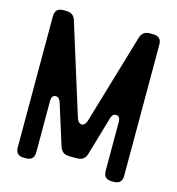

<svg xmlns="http://www.w3.org/2000/svg" viewBox="-107 -801 831 901"><g transform="rotate(15 308.5 -350.5)"><path d="M90 8H100Q140 8 140 -32V-280Q140 -310 161 -310Q177 -310 185 -287L248 -87Q259 -54 294 -54H333Q368 -54 378 -88L433 -276Q439 -298 456 -298Q477 -298 477 -269V-32Q477 8 517 8H527Q567 8 567 -32V-669Q567 -709 527 -709H510Q475 -709 465 -675L337 -242Q329 -213 311 -213Q304 -213 297 -220Q290 -227 286 -241L150 -676Q140 -709 105 -709H90Q50 -709 50 -669V-32Q50 8 90 8Z"/></g></svg>

Font: WDXL Lubrifont TC
Style: Regular
Weight: 400
Designer: [WDXL Lubrifont] Copyright 2020-2022 (c) NightFurySL2001, Skr-ZERO; [ZCOOL QingKe HuangYou] Copyright 2018-2022 (c) The 
Version: Version 2.001;hotconv 1.1.1;makeotfexe 2.6.0